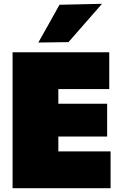

<svg xmlns="http://www.w3.org/2000/svg" viewBox="-20 -987 640 1007"><path d="M46 0Q46 -55.5 46 -108.2Q46 -161 46 -229V-474Q46 -545.5 46 -600.5Q46 -655.5 46 -713H553V-520Q511 -520 463.2 -520Q415.5 -520 351 -520H194L286 -673Q286 -615.5 286 -560.5Q286 -505.5 286 -434V-269Q286 -201 286 -148.2Q286 -95.5 286 -40L210 -193H367Q420.5 -193 468.2 -193Q516 -193 560 -193V0ZM229 -271V-443H351Q412.5 -443 456.8 -443Q501 -443 542 -443V-271Q498.5 -271 454.5 -271Q410.5 -271 351 -271ZM181 -764Q209 -813.5 236.8 -863Q264.5 -912.5 292 -962L515 -967Q484.5 -932 454.5 -897.8Q424.5 -863.5 395.5 -830.5Q366.5 -797.5 339 -766Z"/></svg>

Font: Commissioner Thin Black
Style: Regular
Weight: 900
Version: Version 1.000